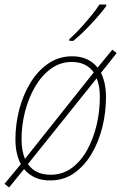

<svg xmlns="http://www.w3.org/2000/svg" viewBox="-23 -785 534 846"><path d="M17 41 -3 25 69 -62Q45 -105 45 -172Q45 -238 62 -303Q79 -368 111.5 -421Q144 -474 190.5 -505.5Q237 -537 295 -537Q332 -537 360 -524Q388 -511 407 -487L472 -566L491 -551L422 -464Q444 -420 444 -356Q444 -290 428 -225Q412 -160 380.5 -107Q349 -54 303.5 -22Q258 10 198 10Q158 10 130 -3.5Q102 -17 83 -40ZM390 -466Q375 -488 350.5 -500Q326 -512 293 -512Q243 -512 202 -482.5Q161 -453 132 -403.5Q103 -354 87.5 -294Q72 -234 72 -172Q72 -121 87 -85ZM200 -15Q253 -15 293.5 -45Q334 -75 361.5 -125Q389 -175 403 -235.5Q417 -296 417 -357Q417 -407 403 -440L100 -62Q133 -15 200 -15ZM282 -612Q306 -633 331.5 -661Q357 -689 379.5 -716.5Q402 -744 415 -765H445V-758Q429 -736 404.5 -708Q380 -680 352.5 -652.5Q325 -625 300 -605H283Z"/></svg>

Font: Noto Sans SemiCondensed Thin
Style: Italic
Weight: 100
Width: 4
Italic angle: -12°
Designer: Monotype Design Team
Foundry: Monotype Imaging Inc.
Version: Version 2.013; ttfautohint (v1.8.4.7-5d5b)